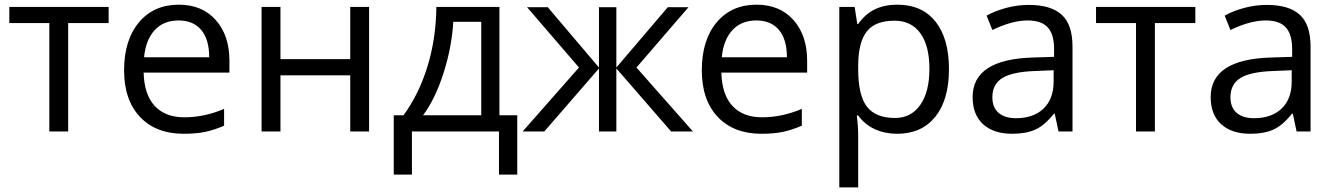

<svg xmlns="http://www.w3.org/2000/svg" viewBox="-20 -565 5732 825"><path d="M446.8 -465.8H272.9V0H191.9V-465.8H20V-535.2H446.8Z M769 9.8Q650.4 9.8 581.8 -62.5Q513.2 -134.8 513.2 -263.2Q513.2 -392.6 576.9 -468.8Q640.6 -544.9 748 -544.9Q848.6 -544.9 907.2 -478.8Q965.8 -412.6 965.8 -304.2V-252.9H597.2Q599.6 -158.7 644.8 -109.9Q689.9 -61 772 -61Q858.4 -61 942.9 -97.2V-24.9Q899.9 -6.3 861.6 1.7Q823.2 9.8 769 9.8ZM747.1 -477.1Q682.6 -477.1 644.3 -435.1Q606 -393.1 599.1 -318.8H878.9Q878.9 -395.5 844.7 -436.3Q810.5 -477.1 747.1 -477.1Z M1185.1 -535.2V-311H1484.9V-535.2H1565.9V0H1484.9V-241.2H1185.1V0H1104V-535.2Z M2202.6 185.1H2124V0H1750V185.1H1671.9V-69.8H1713.9Q1779.3 -158.7 1816.4 -278.3Q1853.5 -397.9 1855 -535.2H2126V-69.8H2202.6ZM2047.9 -69.8V-471.2H1927.7Q1921.4 -362.8 1886 -251.7Q1850.6 -140.6 1797.9 -69.8Z M2553.7 -534.2H2628.4V-274.9L2849.6 -534.2H2938.5L2714.8 -274.9L2957.5 0H2863.8L2628.4 -271V0H2553.7V-271L2318.8 0H2225.6L2467.8 -274.9L2244.6 -534.2H2333.5L2553.7 -274.9Z M3251.5 9.8Q3132.8 9.8 3064.2 -62.5Q2995.6 -134.8 2995.6 -263.2Q2995.6 -392.6 3059.3 -468.8Q3123 -544.9 3230.5 -544.9Q3331.1 -544.9 3389.6 -478.8Q3448.2 -412.6 3448.2 -304.2V-252.9H3079.6Q3082 -158.7 3127.2 -109.9Q3172.4 -61 3254.4 -61Q3340.8 -61 3425.3 -97.2V-24.9Q3382.3 -6.3 3344 1.7Q3305.7 9.8 3251.5 9.8ZM3229.5 -477.1Q3165 -477.1 3126.7 -435.1Q3088.4 -393.1 3081.5 -318.8H3361.3Q3361.3 -395.5 3327.1 -436.3Q3293 -477.1 3229.5 -477.1Z M3835.4 9.8Q3783.2 9.8 3740 -9.5Q3696.8 -28.8 3667.5 -68.8H3661.6Q3667.5 -22 3667.5 20V240.2H3586.4V-535.2H3652.3L3663.6 -461.9H3667.5Q3698.7 -505.9 3740.2 -525.4Q3781.7 -544.9 3835.4 -544.9Q3941.9 -544.9 3999.8 -472.2Q4057.6 -399.4 4057.6 -268.1Q4057.6 -136.2 3998.8 -63.2Q3939.9 9.8 3835.4 9.8ZM3823.7 -476.1Q3741.7 -476.1 3705.1 -430.7Q3668.5 -385.3 3667.5 -286.1V-268.1Q3667.5 -155.3 3705.1 -106.7Q3742.7 -58.1 3825.7 -58.1Q3895 -58.1 3934.3 -114.3Q3973.6 -170.4 3973.6 -269Q3973.6 -369.1 3934.3 -422.6Q3895 -476.1 3823.7 -476.1Z M4528.3 0 4512.2 -76.2H4508.3Q4468.3 -25.9 4428.5 -8.1Q4388.7 9.8 4329.1 9.8Q4249.5 9.8 4204.3 -31.2Q4159.2 -72.3 4159.2 -147.9Q4159.2 -310.1 4418.5 -317.9L4509.3 -320.8V-354Q4509.3 -417 4482.2 -447Q4455.1 -477.1 4395.5 -477.1Q4328.6 -477.1 4244.1 -436L4219.2 -498Q4258.8 -519.5 4305.9 -531.7Q4353 -543.9 4400.4 -543.9Q4496.1 -543.9 4542.2 -501.5Q4588.4 -459 4588.4 -365.2V0ZM4345.2 -57.1Q4420.9 -57.1 4464.1 -98.6Q4507.3 -140.1 4507.3 -214.8V-263.2L4426.3 -259.8Q4329.6 -256.3 4286.9 -229.7Q4244.1 -203.1 4244.1 -147Q4244.1 -103 4270.8 -80.1Q4297.4 -57.1 4345.2 -57.1Z M5116.2 -465.8H4942.4V0H4861.3V-465.8H4689.5V-535.2H5116.2Z M5551.3 0 5535.2 -76.2H5531.2Q5491.2 -25.9 5451.4 -8.1Q5411.6 9.8 5352.1 9.8Q5272.5 9.8 5227.3 -31.2Q5182.1 -72.3 5182.1 -147.9Q5182.1 -310.1 5441.4 -317.9L5532.2 -320.8V-354Q5532.2 -417 5505.1 -447Q5478 -477.1 5418.5 -477.1Q5351.6 -477.1 5267.1 -436L5242.2 -498Q5281.7 -519.5 5328.9 -531.7Q5376 -543.9 5423.3 -543.9Q5519 -543.9 5565.2 -501.5Q5611.3 -459 5611.3 -365.2V0ZM5368.2 -57.1Q5443.8 -57.1 5487.1 -98.6Q5530.3 -140.1 5530.3 -214.8V-263.2L5449.2 -259.8Q5352.5 -256.3 5309.8 -229.7Q5267.1 -203.1 5267.1 -147Q5267.1 -103 5293.7 -80.1Q5320.3 -57.1 5368.2 -57.1Z"/></svg>

Font: f06252833
Style: Regular
Weight: 400
Foundry: Ascender Corporation
Version: Version 1.10